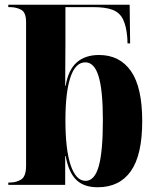

<svg xmlns="http://www.w3.org/2000/svg" viewBox="-20 -780 661 810"><path d="M392 10Q333 10 301 -22Q269 -54 257 -122H255V0H15V-10H23Q49 -10 69.5 -23Q90 -36 90 -81V-687Q90 -728 69 -739Q48 -750 21 -750H15V-760H527L529 -597H518L517 -621Q513 -670 499 -698.5Q485 -727 455 -738.5Q425 -750 373 -750H256V-591Q256 -562 255.5 -517Q255 -472 255 -418H257Q268 -485 303.5 -516.5Q339 -548 398 -548Q485 -548 532.5 -480Q580 -412 580 -269Q580 -126 532 -58Q484 10 392 10ZM341 -17Q379 -17 396.5 -78.5Q414 -140 414 -273Q414 -399 396 -458Q378 -517 340 -517Q298 -517 277 -453.5Q256 -390 256 -273Q256 -147 278.5 -82Q301 -17 341 -17Z"/></svg>

Font: Noto Serif Display SemiCondensed ExtraBold
Style: Regular
Weight: 800
Width: 4
Designer: Monotype Design Team
Foundry: Monotype Imaging Inc.
Version: Version 2.009